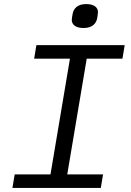

<svg xmlns="http://www.w3.org/2000/svg" viewBox="-20 -919 640 939"><path d="M473 0 484 -66.1H308.9L404.1 -632.1H578.8L589.8 -698.2H158L147 -632.1H322.1L226.9 -66.1H51.8L40.8 0ZM331 -822.1C331 -801.1 346.2 -782 389.2 -782C433.2 -782 451 -806.1 455.3 -829.9C456 -835.9 459.2 -851.9 459.2 -859C459.2 -880 444.2 -899.1 400.9 -899.1C357.2 -899.1 339.1 -875 335.2 -850.9C334.2 -845.2 331 -828.8 331 -822.1Z"/></svg>

Font: Margiela Mono Italic Italic
Style: Regular
Weight: 400
Designer: Mike Abbink, Paul van der Laan, Pieter van Rosmalen
Foundry: Bold Monday
Version: Version 2.003 2021